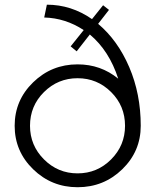

<svg xmlns="http://www.w3.org/2000/svg" viewBox="-20 -782 658 812"><path d="M395 -681.2Q478 -611.3 526.6 -498Q575.2 -384.8 575.2 -250Q575.2 -142.1 497.1 -66.2Q418.9 9.8 308.1 9.8Q198.2 9.8 120.1 -66.2Q42 -142.1 42 -250Q42 -357.9 120.1 -433.8Q198.2 -509.8 308.1 -509.8Q406.2 -509.8 480 -449.2Q441.9 -567.4 359.9 -636.2L304.2 -564.9L278.8 -585.9L334 -654.8Q256.8 -705.6 167 -708L178.2 -762.2Q281.2 -762.2 369.1 -701.2L416 -759.8L440.9 -740.2ZM508.8 -250Q508.8 -334 450 -392.6Q391.1 -451.2 308.1 -451.2Q225.1 -451.2 166 -392.6Q106.9 -334 106.9 -250Q106.9 -167 166 -107.9Q225.1 -48.8 308.1 -48.8Q391.1 -48.8 450 -107.9Q508.8 -167 508.8 -250Z"/></svg>

Font: Oakes Grotesk
Style: Light
Weight: 300
Designer: Samuel Oakes
Foundry: Samuel Oakes
Version: Version 1.0 | wf-rip DC20170320